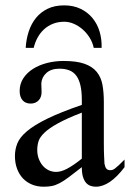

<svg xmlns="http://www.w3.org/2000/svg" viewBox="-20 -687 484 715"><path d="M443.8 -64.5Q388.7 8.3 336.9 8.3Q326.2 8.3 316.7 4.9Q307.1 1.5 300 -6.8Q293 -15.1 288.8 -29.1Q284.7 -43 284.7 -64.5Q255.4 -41.5 236.1 -27.1Q216.8 -12.7 201.9 -4.9Q187 2.9 173.6 5.6Q160.2 8.3 142.6 8.3Q118.7 8.3 99.1 0.2Q79.6 -7.8 65.4 -22.7Q51.3 -37.6 43.5 -58.8Q35.6 -80.1 35.6 -106Q35.6 -130.9 44.7 -153.3Q53.7 -175.8 80.6 -198.5Q107.4 -221.2 156.2 -245.1Q205.1 -269 284.7 -296.4V-314.9Q284.7 -347.2 279.5 -369.1Q274.4 -391.1 264.2 -405Q253.9 -418.9 238.3 -425Q222.7 -431.2 201.2 -431.2Q170.4 -431.2 152.8 -415.3Q135.3 -399.4 133.8 -376.5L134.8 -347.2Q135.7 -326.2 124.3 -313.7Q112.8 -301.3 94.2 -301.3Q74.7 -301.3 64 -313.7Q53.2 -326.2 53.2 -348.1Q53.2 -374.5 66.7 -395.3Q80.1 -416 102.8 -430.4Q125.5 -444.8 155 -452.4Q184.6 -460 216.8 -460Q265.1 -460 294.7 -449.5Q324.2 -439 340.3 -419.2Q356.4 -399.4 361.6 -371.1Q366.7 -342.8 366.7 -307.6V-155.3Q366.7 -124 367.7 -104Q368.7 -84 369.1 -77.1Q371.6 -64 376.5 -58.6Q381.3 -53.2 390.6 -53.2Q395 -53.2 398.9 -54.4Q402.8 -55.7 408.2 -59.6Q413.6 -63.5 421.9 -71.3Q430.2 -79.1 443.8 -92.8ZM284.7 -267.6Q228 -245.6 195.1 -227.3Q162.1 -209 145 -192.4Q127.9 -175.8 123.3 -160.4Q118.7 -145 118.7 -128.9Q118.7 -111.3 124 -96.7Q129.4 -82 138.4 -71Q147.5 -60.1 159.9 -53.7Q172.4 -47.4 186.5 -46.9Q205.6 -45.9 229.7 -58.6Q253.9 -71.3 284.7 -96.2ZM329.1 -508.8Q324.7 -529.3 313.7 -546.9Q302.7 -564.5 287.6 -577.6Q272.5 -590.8 254.9 -598.4Q237.3 -606 219.2 -606Q196.3 -606 177.5 -598.6Q158.7 -591.3 144.3 -578.1Q129.9 -564.9 120.1 -547.1Q110.4 -529.3 105.5 -508.8H75.7Q77.6 -541.5 87.2 -570.3Q96.7 -599.1 114.3 -620.6Q131.8 -642.1 157.7 -654.5Q183.6 -667 219.2 -667Q252.9 -667 279.3 -654.5Q305.7 -642.1 323.7 -620.6Q341.8 -599.1 350.6 -570.3Q359.4 -541.5 358.4 -508.8Z"/></svg>

Font: Doulos SIL Afr
Style: Regular
Weight: 400
Designer: Walt Agee, Victor Gaultney, Peter Martin, Debbi Hosken, Becca Hirsbrunner
Foundry: SIL International
Version: Version 5.000